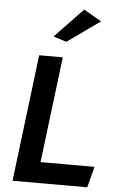

<svg xmlns="http://www.w3.org/2000/svg" viewBox="-63 -1018 640 1060"><g transform="rotate(5 257.0 -488.0)"><path d="M204 -813 277 -790 458 -919 360 -976ZM193 -116 265 -703H134L48 0H462L492 -116Z"/></g></svg>

Font: Bluebird
Style: Obl
Weight: 400
Designer: Jasper
Foundry: Cannot Into Space Fonts
Version: Version 0.98